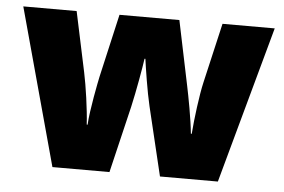

<svg xmlns="http://www.w3.org/2000/svg" viewBox="-44 -613 998 674"><g transform="rotate(5 455.0 -276.5)"><path d="M484 -242 542 0H746L898 -553H714L665 -341C655 -298 644 -213 640 -159H637C632 -211 617 -289 609 -327L562 -553H351L300 -330C296 -311 276 -212 273 -159H270C267 -212 255 -294 245 -341L200 -553H12L163 0H364L420 -235C433 -292 448 -377 452 -407H455C459 -377 472 -292 484 -242Z"/></g></svg>

Font: Noto Sans Lao Looped Black
Style: Regular
Weight: 900
Designer: Mark Frömberg, Ben Mitchell
Foundry: The Fontpad Ltd
Version: Version 1.002